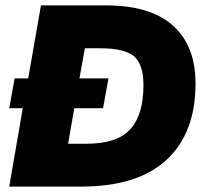

<svg xmlns="http://www.w3.org/2000/svg" viewBox="-20 -688 750 708"><path d="M14 0 64 -289H14L34 -399H84L131 -668H372Q535 -668 618 -593.5Q701 -519 701 -380Q701 -198 594.5 -99Q488 0 280 0ZM231 -158H299Q412 -158 460.5 -211.5Q509 -265 509 -374Q509 -450 474.5 -480Q440 -510 349 -510H293L273 -399H380L360 -289H254Z"/></svg>

Font: Gantari Black
Style: Italic
Weight: 900
Italic angle: -10°
Version: Version 1.000